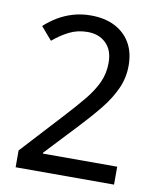

<svg xmlns="http://www.w3.org/2000/svg" viewBox="-82 -790 715 855"><g transform="rotate(10 275.5 -362.0)"><path d="M47 -76 218 -262Q267 -315 301.5 -357Q336 -399 355 -440Q374 -481 374 -530Q374 -587 342 -618Q310 -649 259 -649Q213 -649 175.5 -630Q138 -611 104 -582L54 -640Q80 -664 111.5 -683Q143 -702 180.5 -713Q218 -724 260 -724Q323 -724 368.5 -701Q414 -678 439 -635.5Q464 -593 464 -533Q464 -478 442 -429Q420 -380 381.5 -332Q343 -284 293 -231L156 -85V-81H492V0H47Z"/></g></svg>

Font: sinhala15
Style: Book
Weight: 400
Designer: Jelle Bosma - Monotype Design Team
Foundry: Monotype Imaging Inc.
Version: Version 2.003